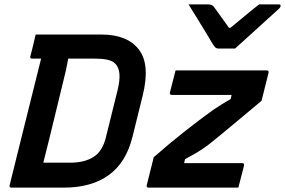

<svg xmlns="http://www.w3.org/2000/svg" viewBox="-20 -858 1303 878"><path d="M1055 -636H978Q971 -636 966 -640Q961 -644 952 -658Q947 -667 934.5 -687.5Q922 -708 905.5 -735Q889 -762 872.5 -789Q856 -816 842 -838H931Q949 -838 958 -827Q965 -817 982.5 -793Q1000 -769 1027 -731H1034Q1078 -767 1108.5 -792.5Q1139 -818 1165 -838H1255Q1265 -838 1263 -829Q1262 -825 1258 -820.5Q1254 -816 1237 -801Q1222 -788 1197 -765Q1172 -742 1144.5 -717Q1117 -692 1092.5 -670Q1068 -648 1055 -636ZM445 -700Q562 -700 615 -631.5Q668 -563 632 -419L586 -233Q557 -115 477.5 -57.5Q398 0 272 0H32Q21 0 24 -11Q59 -152 96.5 -303Q134 -454 168 -590H127Q115 -590 119 -601Q126 -627 131.5 -650.5Q137 -674 143 -700ZM178 -114H300Q367 -114 408 -140.5Q449 -167 464 -229L518 -447Q529 -493 526 -522Q523 -551 507 -567Q494 -580 470.5 -585Q447 -590 411 -590H292Q288 -572 285 -554Q282 -536 277 -518Q252 -416 228 -316Q204 -216 178 -114ZM783 -536H1200Q1210 -536 1208 -525L1176 -397Q1104 -337 1045.5 -288Q987 -239 937 -199Q904 -174 878 -159Q852 -144 826 -130L822 -112H1087Q1098 -112 1096 -101Q1089 -75 1083 -50.5Q1077 -26 1070 0H659Q649 0 651 -11L683 -139Q757 -204 825 -257.5Q893 -311 957 -357Q977 -370 996 -382Q1015 -394 1035 -405L1039 -424H766Q755 -424 757 -435Q764 -461 770 -486Q776 -511 783 -536Z"/></svg>

Font: Recursive Sn Lnr St SmB
Style: Italic
Weight: 600
Italic angle: -15°
Version: Version 1.079;hotconv 1.0.112;makeotfexe 2.5.65598; ttfautoh